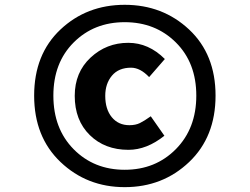

<svg xmlns="http://www.w3.org/2000/svg" viewBox="-20 -770 1040 799"><path d="M499 8.8Q341.8 8.8 231.9 -95.7Q122.1 -200.2 122.1 -372.1Q122.1 -543.9 231.4 -647Q340.8 -750 499 -750Q657.2 -750 767.1 -647Q877 -543.9 877 -372.1Q877 -200.2 767.1 -95.7Q657.2 8.8 499 8.8ZM202.1 -372.1Q202.1 -234.4 286.6 -148.9Q371.1 -63.5 499 -63.5Q627 -63.5 711.9 -149.4Q796.9 -235.4 796.9 -372.1Q796.9 -508.8 711.9 -593.3Q627 -677.7 499 -677.7Q371.1 -677.7 286.6 -593.3Q202.1 -508.8 202.1 -372.1ZM514.6 -146.5Q416 -146.5 353.5 -208Q291 -269.5 291 -371.1Q291 -468.8 356.9 -530.3Q422.9 -591.8 513.7 -591.8Q598.6 -591.8 666 -524.4L600.6 -449.2Q563.5 -488.3 525.4 -488.3Q473.6 -488.3 445.8 -455.1Q418 -421.9 418 -371.1Q418 -315.4 445.3 -282.2Q472.7 -249 518.6 -249Q543.9 -249 562 -257.8Q580.1 -266.6 607.4 -286.1L664.1 -205.1Q590.8 -146.5 514.6 -146.5Z"/></svg>

Font: Gen Shin Gothic Monospace Heavy
Style: Bold
Weight: 800
Designer: [Source Han Sans]
Ryoko NISHIZUKA  (kana & ideographs); Paul D. Hunt (Latin, Greek & Cyrillic); Wenlong ZHANG  (bopomofo
Version: Version 1.002.20150607